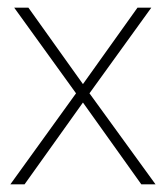

<svg xmlns="http://www.w3.org/2000/svg" viewBox="-20 -480 432 500"><path d="M338 -460H374L213 -237L385 0H348L196 -213L44 0H7L178 -237L17 -460H54L196 -261Z"/></svg>

Font: Jost* Thin
Style: Regular
Weight: 200
Version: Version 3.7